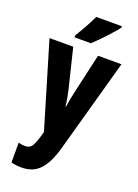

<svg xmlns="http://www.w3.org/2000/svg" viewBox="-184 -841 833 1156"><g transform="rotate(20 233.0 -263.0)"><path d="M387 -756V-766H223C202 -722 176 -673 142 -619V-606H247C295 -651 360 -721 387 -756ZM2 -550 164 -7 158 15C134 95 123 111 83 111C70 111 56 109 43 105V232C64 237 85 240 109 240C203 240 258 187 298 45L463 -550H313L255 -295C245 -253 240 -222 237 -197H233C231 -224 224 -261 216 -296L154 -550Z"/></g></svg>

Font: Noto Sans Devanagari ExtraCondensed ExtraBold
Style: Regular
Weight: 800
Width: 2
Designer: Jelle Bosma - Monotype Design Team
Foundry: Monotype Imaging Inc.
Version: Version 2.004